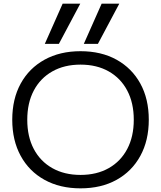

<svg xmlns="http://www.w3.org/2000/svg" viewBox="-20 -1020 881 1050"><path d="M515.4 -780H438.3L535.9 -1000H632.4ZM302 -780H225L322.6 -1000H419ZM420.3 10Q307.7 10 223.5 -36.5Q139.3 -83 93.2 -167.5Q47 -252 47 -365Q47 -479 93.2 -563Q139.3 -647 223.5 -693.5Q307.7 -740 420.3 -740Q533.7 -740 617.5 -693.5Q701.3 -647 747.5 -563Q793.7 -479 793.7 -365Q793.7 -252 747.5 -167.5Q701.3 -83 617.5 -36.5Q533.7 10 420.3 10ZM420.3 -63.4Q509.3 -63.4 574.8 -100.6Q640.3 -137.7 675.9 -205.4Q711.6 -273 711.6 -365Q711.6 -457 675.9 -524.6Q640.3 -592.3 574.8 -629.4Q509.3 -666.6 420.3 -666.6Q331.7 -666.6 266 -629.4Q200.4 -592.3 164.7 -524.6Q129.1 -457 129.1 -365Q129.1 -273 164.7 -205.4Q200.4 -137.7 266 -100.6Q331.7 -63.4 420.3 -63.4Z"/></svg>

Font: M PLUS 2 Thin
Style: Regular
Weight: 100
Designer: Coji Morishita
Foundry: UNDERFOREST DESIGN
Version: Version 1.001